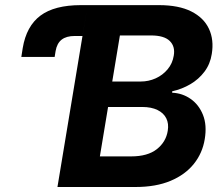

<svg xmlns="http://www.w3.org/2000/svg" viewBox="-20 -748 891 768"><path d="M65.3 -520.2 70.9 -555.8Q85.5 -643.4 141.7 -685.5Q197.8 -727.5 303.7 -727.5H330.4L309.9 -604.1H279.2Q245.4 -604.1 226.6 -589.4Q207.7 -574.7 202.4 -543.8L198.6 -520.2ZM209.8 0 330.4 -727.5H615.3Q695.2 -727.5 745.2 -702.2Q795.2 -677 815.8 -632.8Q836.4 -588.7 827.1 -532.1Q820.8 -491.6 797.8 -461.2Q774.9 -430.8 741.4 -411.2Q707.9 -391.5 668.7 -382.8V-377.1Q709.5 -375.4 742.5 -352.4Q775.5 -329.4 791.9 -288.5Q808.3 -247.6 799 -191.6Q790 -135.8 755.5 -92.6Q720.9 -49.3 662.4 -24.7Q603.8 0 521.8 0ZM379.5 -122.4H504.2Q570.6 -122.4 607.3 -151.3Q643.9 -180.2 651 -224.8Q655.8 -253.6 645 -274.9Q634.3 -296.2 609.8 -308.1Q585.4 -320.1 548.6 -320.1H412.3ZM429 -421.9H542.6Q574.4 -421.9 602.6 -434.6Q630.8 -447.3 650.4 -470.7Q670.1 -494.1 675.1 -525.7Q681.4 -562.2 658.9 -584.2Q636.5 -606.2 583.9 -606.2H459.6Z"/></svg>

Font: Inter Variable
Style: Italic
Weight: 400
Italic angle: -9.39999°
Designer: Rasmus Andersson
Foundry: rsms
Version: Version 4.001;git-9221beed3